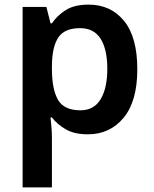

<svg xmlns="http://www.w3.org/2000/svg" viewBox="-20 -572 666 832"><path d="M364 -552Q460 -552 517.5 -481.5Q575 -411 575 -272Q575 -133 515.5 -61.5Q456 10 361 10Q301 10 263.5 -12.5Q226 -35 205 -63H199Q201 -45 203 -20.5Q205 4 205 27V240H78V-542H181L199 -471H205Q227 -504 264.5 -528Q302 -552 364 -552ZM327 -450Q260 -450 233 -410Q206 -370 205 -289V-273Q205 -186 231 -140Q257 -94 329 -94Q387 -94 416 -142Q445 -190 445 -274Q445 -358 416 -404Q387 -450 327 -450Z"/></svg>

Font: Noto Sans Lao UI SemBd
Style: Regular
Weight: 600
Designer: Monotype Design Team
Foundry: Monotype Imaging Inc.
Version: Version 2.000; ttfautohint (v1.8.4.7-5d5b)